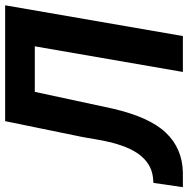

<svg xmlns="http://www.w3.org/2000/svg" viewBox="-44 -740 751 768"><g transform="rotate(-90 332.0 -355.5)"><path d="M231.9 -710.9 168 -399.4 159.2 -348.1C146.5 -271.5 127.4 -215.8 102.5 -180.2C77.6 -144.5 45.4 -124 6.3 -119.6L-15.1 -117.7L-32.2 0H27.3C91.3 -1.5 144 -24.4 185.5 -67.9C227.1 -111.3 258.8 -181.6 281.7 -279.3L349.1 -592.3H531.2L428.7 0H572.3L695.3 -710.9Z"/></g></svg>

Font: Roboto
Style: Bold Italic
Weight: 700
Italic angle: -12°
Designer: Google
Version: Version 2.137; 2017